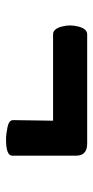

<svg xmlns="http://www.w3.org/2000/svg" viewBox="148 -524 316 653"><g transform="rotate(90 306.5 -198.0)"><path d="M510 -81Q510 -60 454 -60Q437 -60 413 -65Q389 -70 389 -84L391 -220H97Q79 -220 71 -249Q67 -264 67 -278Q67 -292 71 -307Q79 -336 97 -336H469Q510 -336 510 -298Z"/></g></svg>

Font: Lilita One Rus
Style: Regular
Weight: 400
Designer: Juan Montoreano
Foundry: Juan Montoreano
Version: Version 1.002